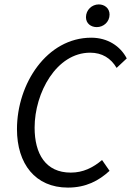

<svg xmlns="http://www.w3.org/2000/svg" viewBox="-20 -839 595 871"><path d="M288 12C370 12 428 -19 477 -64L443 -113C401 -78 357 -56 301 -56C187 -56 137 -141 137 -260C137 -418 236 -600 389 -600C443 -600 483 -575 509 -531L555 -574C526 -630 468 -668 394 -668C193 -668 57 -460 57 -253C57 -96 140 12 288 12ZM419 -716C450 -716 477 -740 477 -773C477 -802 454 -819 428 -819C397 -819 370 -794 370 -761C370 -732 393 -716 419 -716Z"/></svg>

Font: Source Sans Pro
Style: Italic
Weight: 400
Italic angle: -11°
Designer: Paul D. Hunt
Foundry: Adobe Systems Incorporated
Version: Version 3.006;hotconv 1.0.111;makeotfexe 2.5.65597